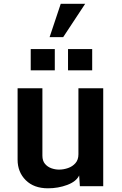

<svg xmlns="http://www.w3.org/2000/svg" viewBox="-20 -997 651 1028"><path d="M236.8 11.2Q161.6 11.2 117.9 -32.2Q74.2 -75.7 74.2 -142.1V-524.4H207V-163.6Q207 -136.2 220.7 -119.9Q234.4 -103.5 254.9 -96.2Q275.4 -88.9 295.9 -88.9Q320.3 -88.9 344.2 -97.2Q368.2 -105.5 384 -123.5Q399.9 -141.6 399.9 -170.9V-524.4H532.7V0H407.7L403.8 -57.6Q388.2 -24.9 339.8 -6.8Q291.5 11.2 236.8 11.2ZM144.5 -734.4H273.4V-620.6H144.5ZM344.2 -734.4H473.6V-620.6H344.2ZM305.2 -976.6H436L318.4 -798.3H245.6Z"/></svg>

Font: Monda
Style: Bold
Weight: 700
Designer: Vernon Adams
Foundry: Vernon Adams
Version: Version 2.100; ttfautohint (v1.8.3)